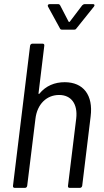

<svg xmlns="http://www.w3.org/2000/svg" viewBox="-20 -912 506 932"><path d="M351 -774 436 -880C441 -886 439 -892 432 -892H392C387 -892 383 -890 379 -886L319 -807C318 -805 314 -805 313 -807L272 -886C269 -891 266 -892 261 -892H221C213 -892 210 -886 213 -880L271 -774C273 -769 277 -768 282 -768H339C344 -768 348 -769 351 -774ZM294 -513C246 -513 203 -496 171 -457C168 -454 167 -456 167 -459L195 -690C196 -696 193 -700 187 -700H137C132 -700 127 -696 126 -690L43 -10C42 -4 46 0 51 0H101C107 0 111 -4 112 -10L152 -335C160 -406 206 -451 267 -451C326 -451 358 -407 350 -337L310 -10C309 -4 312 0 318 0H368C373 0 378 -4 379 -10L420 -347C433 -450 385 -513 294 -513Z"/></svg>

Font: Barlow Semi Condensed
Style: Italic
Weight: 400
Width: 4
Italic angle: -7°
Designer: Jeremy Tribby
Foundry: Tribby Type
Version: Version 1.422;hotconv 1.0.109;makeotfexe 2.5.65596